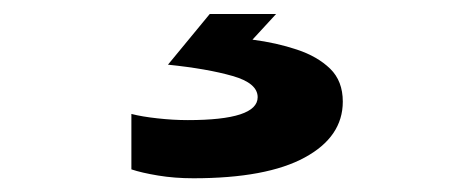

<svg xmlns="http://www.w3.org/2000/svg" viewBox="-20 -20 679 274"><path d="M469.2 125Q469.2 175.3 414.8 204.8Q360.4 234.4 255.9 234.4Q229 234.4 205.6 230.5Q182.1 226.6 167.5 221.7V142.6Q182.6 146.5 204.8 148.9Q227.1 151.4 248 151.4Q347.7 151.4 347.7 118.7Q347.7 98.6 311.8 88.4Q275.9 78.1 219.7 72.3L279.3 0H374L340.3 36.6Q374.5 41 403.8 50.8Q433.1 60.5 451.2 78.1Q469.2 95.7 469.2 125Z"/></svg>

Font: Lunasima
Style: Bold
Weight: 700
Designer: The DocRepair Project, Monotype Design Team
Foundry: Google
Version: Version 2.009